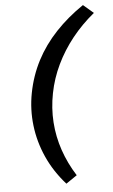

<svg xmlns="http://www.w3.org/2000/svg" viewBox="-60 -758 580 986"><g transform="rotate(-5 229.5 -265.0)"><path d="M241.5 188Q179.8 118.7 144.4 39.5Q109 -39.7 99.1 -123.6Q89.1 -207.6 105.2 -291.6Q122 -379.1 161.7 -455.7Q201.5 -532.2 263.3 -597.8Q325 -663.4 406 -718.2L458.6 -673.3Q394.1 -620.4 344.5 -558.1Q294.9 -495.8 261.5 -426.2Q228 -356.5 213.2 -280.8Q198.3 -205 203.3 -131.1Q208.3 -57.2 232.4 13.5Q256.6 84.2 298.1 149.5Z"/></g></svg>

Font: REM Medium
Style: Italic
Weight: 500
Italic angle: -11°
Designer: Octavio Pardo
Foundry: Ashler Design
Version: Version 1.005;gftools[0.9.28]